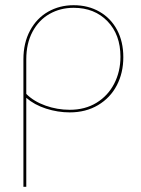

<svg xmlns="http://www.w3.org/2000/svg" viewBox="-20 -429 543 738"><path d="M454 -209Q454 -149 429 -101Q404 -53 357 -25Q310 3 248 3Q202 3 157 -11.5Q112 -26 81 -53V289H70V-201Q70 -264 95.5 -311.5Q121 -359 165 -384Q209 -409 263 -409Q319 -409 362.5 -384Q406 -359 430 -314Q454 -269 454 -209ZM443 -211Q443 -296 393 -347.5Q343 -399 263 -399Q212 -399 170.5 -375.5Q129 -352 105 -307Q81 -262 81 -201V-68Q110 -39 155 -23Q200 -7 248 -7Q307 -7 351 -34Q395 -61 419 -107.5Q443 -154 443 -211Z"/></svg>

Font: Ysabeau Infant Hairline
Style: Regular
Weight: 100
Designer: Christian Thalmann (Catharsis Fonts)
Version: Version 0.003